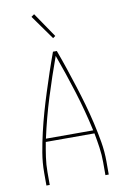

<svg xmlns="http://www.w3.org/2000/svg" viewBox="-103 -1020 706 1080"><g transform="rotate(-10 250.0 -480.5)"><path d="M72 0V-74Q72 -131 81.5 -187Q91 -243 104 -299Q117 -355 132.5 -409.5Q148 -464 165.5 -518.5Q183 -573 201 -627Q219 -681 239 -735H261Q281 -681 299 -627Q317 -573 334.5 -518.5Q352 -464 367.5 -409.5Q383 -355 396 -299Q409 -243 418.5 -187Q428 -131 428 -74V0H409V-74Q409 -116 403 -158Q397 -200 389 -242H111Q103 -200 97 -158Q91 -116 91 -74V0ZM115 -260H385Q360 -375 325 -487Q290 -599 250 -709Q210 -599 175 -487Q140 -375 115 -260ZM253 -810 154 -949 171 -961 267 -820Z"/></g></svg>

Font: Iosevka Curly Thin
Style: Regular
Weight: 100
Monospace: yes
Designer: Belleve Invis
Foundry: Belleve Invis
Version: Version 22.1.2; ttfautohint (v1.8.4)